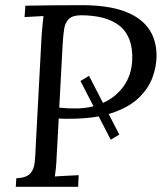

<svg xmlns="http://www.w3.org/2000/svg" viewBox="-20 -722 637 742"><path d="M408 -182 291 -409 324 -429 441 -202ZM297 -702Q394 -702 457.5 -679.5Q521 -657 553 -613.5Q585 -570 585 -506Q585 -467 570 -424.5Q555 -382 518 -345.5Q481 -309 415 -286Q349 -263 246 -263Q241 -263 229 -263Q217 -263 207 -264L199 -119Q198 -92 196 -72.5Q194 -53 192 -40Q208 -41 223 -42Q238 -43 253.5 -43.5Q269 -44 284 -45L282 0H41L43 -33Q81 -35 96 -50.5Q111 -66 114 -93.5Q117 -121 118 -156L141 -588Q143 -608 144.5 -626.5Q146 -645 148 -660Q130 -659 111.5 -658Q93 -657 75 -656L78 -700Q131 -701 185 -701.5Q239 -702 297 -702ZM293 -663Q262 -663 247 -649.5Q232 -636 228 -610.5Q224 -585 222 -549L209 -306Q228 -304 242 -303.5Q256 -303 274 -303Q331 -303 379.5 -325Q428 -347 458 -389Q488 -431 491 -489Q493 -536 480 -569.5Q467 -603 440.5 -623.5Q414 -644 376.5 -653.5Q339 -663 293 -663Z"/></svg>

Font: Lora Italic
Style: Italic
Weight: 400
Italic angle: -3°
Designer: Olga Karpushina, Alexei Vanyashin (Cyrillic)
Foundry: Cyreal
Version: Version 2.210; ttfautohint (v1.8.1.43-b0c9)